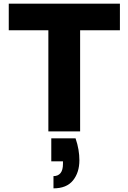

<svg xmlns="http://www.w3.org/2000/svg" viewBox="-20 -720 704 1052"><path d="M394 38Q405 70 410 100Q415 130 415 158Q415 225 380 268.5Q345 312 273 312V245Q298 245 311.5 228.5Q325 212 325 178V164H261V38ZM28 -700H637V-554H419V0H245V-554H28Z"/></svg>

Font: Albert Sans Black
Style: Regular
Weight: 900
Designer: Andreas Rasmussen
Foundry: a.Foundry
Version: Version 1.025